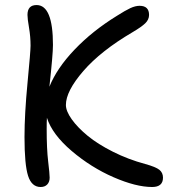

<svg xmlns="http://www.w3.org/2000/svg" viewBox="-20 -730 686 761"><path d="M141.1 11.2Q105.5 11.2 91.3 -33Q77.1 -77.1 77.1 -187Q77.1 -277.3 89.1 -401.9Q101.1 -526.4 101.1 -548.8Q101.1 -585 95 -620.4Q88.9 -655.8 88.9 -670.9Q88.9 -710 125 -710Q189.9 -710 189.9 -551.8Q189.9 -514.6 175.8 -386.2Q205.1 -459.5 275.6 -533.4Q346.2 -607.4 442.9 -667Q476.6 -688.5 496.6 -697.8Q516.6 -707 533.2 -707Q570.8 -707 570.8 -670.9Q570.8 -652.3 555.7 -637.7Q540.5 -623 504.9 -602.1Q379.4 -528.3 310.3 -448.5Q241.2 -368.7 241.2 -314Q241.2 -289.6 264.6 -256.8Q288.1 -224.1 327.9 -191.4Q367.7 -158.7 428 -128.4Q488.3 -98.1 555.2 -80.1Q597.7 -68.4 611.8 -56.9Q626 -45.4 626 -25.9Q626 11.2 583 11.2Q519 11.2 429.9 -27.6Q340.8 -66.4 263.9 -131.8Q187 -197.3 166 -263.2Q165 -248 165 -219.2Q165 -139.2 170.9 -90.1Q176.8 -41 176.8 -25.9Q176.8 -8.8 167.2 1.2Q157.7 11.2 141.1 11.2Z"/></svg>

Font: Shantell Sans Normal
Style: Regular
Weight: 400
Designer: Stephen Nixon, Anya Danilova, Shantell Martin
Foundry: Arrow Type
Version: Version 1.006;[559af2be0]